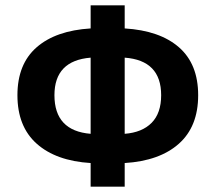

<svg xmlns="http://www.w3.org/2000/svg" viewBox="-20 -684 804 716"><path d="M581 -329Q581 -459 445 -469V-185Q510 -190 545.5 -226Q581 -262 581 -329ZM183 -329Q183 -196 318 -185V-469Q183 -458 183 -329ZM318 12V-76Q189 -84 117 -148Q45 -212 45 -329Q45 -445 116.5 -507.5Q188 -570 318 -578V-664H445V-578Q576 -570 647.5 -507.5Q719 -445 719 -329Q719 -212 647 -148Q575 -84 445 -76V12Z"/></svg>

Font: Toshiba Sans
Style: Bold
Weight: 700
Designer: Paul D. Hunt
Foundry: Toshiba Corporation
Version: Version 2.020;PS 2.0;hotconv 1.0.86;makeotf.lib2.5.63406